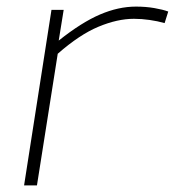

<svg xmlns="http://www.w3.org/2000/svg" viewBox="-20 -562 530 582"><path d="M173 -532 158 -439Q227 -494 283 -518Q339 -542 392 -542Q422 -542 448 -537.5Q474 -533 490 -527L479 -492Q458 -498 433.5 -501.5Q409 -505 386 -505Q336 -505 278.5 -481Q221 -457 155 -399L92 0H53L136 -532Z"/></svg>

Font: Georama Extended ExtraLight
Style: Italic
Weight: 200
Width: 7
Italic angle: -9°
Designer: Jean-Baptiste Levee
Foundry: Production Type
Version: Version 1.000